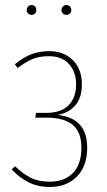

<svg xmlns="http://www.w3.org/2000/svg" viewBox="-20 -732 424 762"><path d="M305 -397Q305 -345 279.5 -314.5Q254 -284 208 -276Q326 -264 326 -146Q326 -73 285.5 -31.5Q245 10 178 10Q129 10 92.5 -9Q56 -28 26 -60L40 -72Q71 -42 102 -26.5Q133 -11 178 -11Q235 -11 269 -45Q303 -79 303 -146Q303 -208 268.5 -236.5Q234 -265 165 -265H120L123 -284H163Q222 -284 252 -314Q282 -344 282 -397Q282 -447 253.5 -478Q225 -509 175 -509Q137 -509 110 -498Q83 -487 50 -462L39 -477Q70 -503 102.5 -516Q135 -529 175 -529Q234 -529 269.5 -493Q305 -457 305 -397ZM124 -692Q124 -684 119 -678.5Q114 -673 105 -673Q97 -673 91.5 -678.5Q86 -684 86 -692Q86 -700 91.5 -706Q97 -712 105 -712Q114 -712 119 -706.5Q124 -701 124 -692ZM263 -692Q263 -684 257.5 -678.5Q252 -673 244 -673Q235 -673 229.5 -678.5Q224 -684 224 -692Q224 -700 229.5 -706Q235 -712 244 -712Q252 -712 257.5 -706Q263 -700 263 -692Z"/></svg>

Font: Fira Sans Extra Condensed Thin
Style: Regular
Weight: 250
Width: 1
Designer: Carrois Corporate & Edenspiekermann AG
Foundry: Carrois Corporate GbR & Edenspiekermann AG
Version: Version 4.203